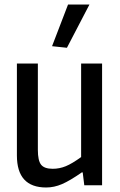

<svg xmlns="http://www.w3.org/2000/svg" viewBox="-20 -822 532 852"><path d="M211 -617 282 -802H377L277 -610ZM185 10Q55 10 55 -132V-540H148V-157Q148 -109 162.5 -91Q177 -73 214 -73Q244 -73 272 -84.5Q300 -96 340 -125V-540H433V0H354L347 -57H343Q290 -20 255 -5Q220 10 185 10Z"/></svg>

Font: Encode Sans Compressed
Style: Medium
Weight: 500
Designer: Pablo Impallari, Andres Torresi
Foundry: Pablo Impallari, Andres Torresi
Version: Version 1.000; ttfautohint (v1.00) -l 8 -r 50 -G 200 -x 14 -